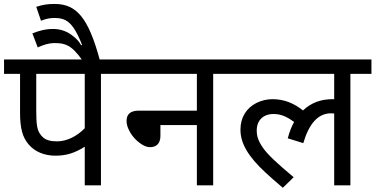

<svg xmlns="http://www.w3.org/2000/svg" viewBox="-20 -916 1856 949"><path d="M583 -622.1H0V-550.8H79.1V-358.4C79.1 -319.8 82.5 -289.1 88.9 -265.1C95.2 -241.2 106 -220.2 121.6 -202.1C152.3 -166 199.2 -146.5 254.4 -146.5C304.7 -146.5 347.7 -158.2 398.9 -190.9V0H479V-550.8H583ZM398.9 -550.8V-282.2C359.4 -241.2 309.1 -217.3 261.7 -217.3C230 -217.3 207.5 -223.6 192.4 -237.3C185.1 -243.7 178.7 -251.5 173.8 -260.7C168.5 -269.5 165 -281.7 162.6 -297.4C160.2 -313 159.2 -336.9 159.2 -368.7V-550.8Z M474.6 -614.7C444.8 -726.1 415 -794.9 380.9 -836.4C346.7 -877.9 306.6 -896.5 250 -896.5C214.8 -896.5 190.9 -892.6 159.2 -882.3L182.6 -813.5C210.4 -824.7 229 -827.1 252 -827.1C272.9 -827.1 291 -823.2 305.2 -815.4C334 -799.3 357.9 -764.6 385.7 -693.8L381.3 -692.4C369.6 -712.4 360.4 -722.2 342.8 -736.3C315.9 -758.8 282.7 -772.9 242.7 -772.9C203.1 -772.9 170.9 -763.2 140.1 -751L166.5 -681.6C197.3 -695.8 224.1 -703.1 248 -703.1C279.8 -703.1 296.4 -700.2 316.9 -689.5C337.4 -678.7 360.4 -656.2 389.6 -614.7Z M953.1 -550.8V-369.1H666C625.5 -369.1 605.5 -352.1 605.5 -317.9C605.5 -300.3 611.8 -281.2 624 -260.7C636.2 -240.2 651.9 -223.1 670.4 -209.5C689 -195.3 706.1 -188.5 721.7 -188.5C754.4 -188.5 772.9 -208.5 772.9 -244.1V-297.9H953.1V0H1033.7V-550.8H1137.7V-622.1H568.4V-550.8Z M1623 -425.8C1564.9 -425.8 1516.6 -407.2 1477.5 -370.1C1430.2 -407.7 1381.8 -425.8 1327.1 -425.8C1298.8 -425.8 1272.5 -419.4 1247.6 -407.2C1198.2 -382.3 1168.5 -335.9 1168.5 -275.4C1168.5 -240.7 1177.7 -209 1197.8 -174.3C1207.5 -157.2 1220.7 -139.2 1236.8 -120.1C1252.9 -101.1 1271.5 -82.5 1292 -63.5C1312 -44.4 1340.8 -19.5 1377.9 12.2L1431.6 -40C1347.2 -110.8 1301.3 -153.3 1278.8 -187C1255.9 -220.2 1249 -243.7 1249 -271.5C1249 -320.8 1280.8 -352.5 1332 -352.5C1364.7 -352.5 1394.5 -342.3 1433.6 -313C1420.9 -290.5 1410.6 -263.7 1402.3 -232.4L1479 -208.5C1507.8 -306.2 1552.7 -356 1616.7 -356C1624 -356 1628.9 -355.5 1631.8 -355V0H1711.9V-550.8H1815.9V-622.1H1123V-550.8H1631.8V-425.3C1630.4 -425.8 1628.9 -425.8 1627.4 -425.8Z"/></svg>

Font: Noto Reveo Sans
Style: Regular
Weight: 400
Designer: Monotype Design team
Foundry: Monotype Imaging Inc.
Version: Version 1.04